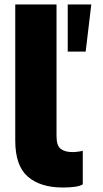

<svg xmlns="http://www.w3.org/2000/svg" viewBox="-20 -820 461 856"><path d="M362 -590H282V-800H387ZM48 -800H232V-213Q232 -170 251 -156Q270 -142 303 -142Q315 -142 329.5 -144Q344 -146 349 -148V2Q327 16 260 16Q160 16 104 -32.5Q48 -81 48 -193Z"/></svg>

Font: Tanohe Sans Black
Style: Regular
Weight: 900
Designer: Village Type and Design LLC & Cristiano Sobral
Foundry: Cooper Hewitt Smithsonian Design Museum
Version: Version 1.00;March 11, 2020;FontCreator 12.0.0.2522 64-bit; 